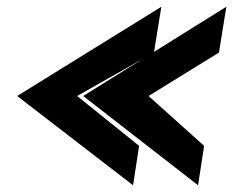

<svg xmlns="http://www.w3.org/2000/svg" viewBox="-20 -567 692 570"><path d="M31 -282 375 -17 393 -134 209 -282 437 -411 459 -547ZM227 -282 568 -17 586 -134 421 -282 630 -411 652 -547Z"/></svg>

Font: Charger Pro
Style: UltraExtObl
Weight: 900
Designer: Jasper
Foundry: Cannot Into Space Fonts
Version: Version 1.09